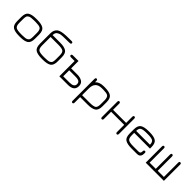

<svg xmlns="http://www.w3.org/2000/svg" viewBox="295 -1995 3547 3547"><g transform="rotate(45 2068.5 -221.5)"><path d="M306.6 0H278.3Q166 0 113.3 -34.7Q60.5 -69.3 60.5 -171.9V-278.3Q60.5 -380.9 113.3 -415.5Q166 -450.2 278.3 -450.2H306.6Q418.9 -450.2 471.2 -415.5Q523.4 -380.9 523.4 -278.3V-171.9Q523.4 -69.3 471.2 -34.7Q418.9 0 306.6 0ZM278.3 -50.8H306.6Q397.5 -50.8 426.8 -66.4Q456.1 -82 464.4 -106.4Q472.7 -130.9 472.7 -172.9V-277.3Q472.7 -359.4 433.6 -380.9Q399.4 -399.4 315.4 -399.4Q311.5 -399.4 306.6 -399.4H278.3Q187.5 -399.4 157.7 -383.8Q127.9 -368.2 119.6 -343.8Q111.3 -319.3 111.3 -277.3V-172.9Q111.3 -91.8 151.4 -70.3Q187.5 -50.8 278.3 -50.8Z M905.3 -399.4H704.1V-172.9Q705.1 -91.8 744.1 -70.3Q780.3 -50.8 870.1 -50.8H899.4Q990.2 -50.8 1019.5 -66.4Q1048.8 -82 1057.1 -106.4Q1065.4 -130.9 1065.4 -172.9V-277.3Q1065.4 -356.4 1031.2 -377.9Q997.1 -399.4 905.3 -399.4ZM705.1 -450.2H905.3Q1012.7 -450.2 1064.5 -415.5Q1116.2 -380.9 1116.2 -278.3V-171.9Q1116.2 -69.3 1064 -34.7Q1011.7 0 899.4 0H870.1Q757.8 0 705.6 -34.7Q653.3 -69.3 653.3 -172.9V-444.3Q653.3 -535.2 711.9 -578.1Q759.8 -613.3 892.6 -619.1Q943.4 -621.1 1030.3 -621.1Q1065.4 -621.1 1065.4 -595.7Q1065.4 -570.3 1030.3 -570.3Q821.3 -570.3 790 -558.6Q757.8 -546.9 738.3 -533.2Q707 -511.7 705.1 -450.2Z M1547.9 -50.8Q1667 -50.8 1667 -128.9Q1667 -185.5 1614.3 -199.2Q1587.9 -207 1547.9 -207H1382.8V-50.8ZM1717.8 -128.9Q1717.8 0 1554.7 0H1332V-399.4H1238.3Q1203.1 -399.4 1203.1 -424.8Q1203.1 -450.2 1238.3 -450.2H1382.8V-257.8H1552.7Q1618.2 -257.8 1668 -228Q1717.8 -198.2 1717.8 -128.9Z M2237.3 -277.3Q2236.3 -359.4 2197.3 -380.9Q2163.1 -399.4 2080.1 -399.4Q2076.2 -399.4 2071.3 -399.4H2043Q1876 -399.4 1876 -226.6V-50.8H2072.3Q2168 -50.8 2202.6 -72.3Q2237.3 -93.8 2237.3 -172.9ZM2288.1 -171.9Q2288.1 -69.3 2235.8 -34.7Q2183.6 0 2072.3 0H1876V143.6Q1876 177.7 1850.6 177.7Q1825.2 177.7 1825.2 143.6V-423.8Q1825.2 -457 1850.6 -457Q1876 -457 1876 -422.9V-388.7Q1933.6 -450.2 2043 -450.2H2071.3Q2183.6 -450.2 2235.8 -415.5Q2288.1 -380.9 2288.1 -278.3Z M2471.7 -26.4Q2471.7 6.8 2446.3 6.8Q2420.9 6.8 2420.9 -26.4V-422.9Q2420.9 -457 2446.3 -457Q2471.7 -457 2471.7 -422.9V-263.7H2813.5V-422.9Q2813.5 -457 2838.9 -457Q2864.3 -457 2864.3 -422.9V-26.4Q2864.3 6.8 2838.9 6.8Q2813.5 6.8 2813.5 -26.4V-212.9H2471.7Z M3460.9 -278.3V-239.3H3048.8V-172.9Q3048.8 -91.8 3088.9 -70.3Q3125 -50.8 3215.8 -50.8H3346.7Q3377.9 -50.8 3389.2 -64.5Q3400.4 -78.1 3400.4 -110.8Q3400.4 -143.6 3425.8 -143.6Q3451.2 -143.6 3451.2 -114.7Q3451.2 -85.9 3448.2 -69.3Q3445.3 -52.7 3435.5 -35.2Q3417 0 3356.4 0Q3354.5 0 3353.5 0H3215.8Q3103.5 0 3050.8 -34.7Q2998 -69.3 2998 -171.9V-278.3Q2998 -380.9 3050.8 -415.5Q3103.5 -450.2 3215.8 -450.2H3244.1Q3356.4 -450.2 3408.7 -415.5Q3460.9 -380.9 3460.9 -278.3ZM3244.1 -399.4H3215.8Q3121.1 -399.4 3085.4 -379.4Q3049.8 -359.4 3048.8 -290H3410.2Q3409.2 -359.4 3373.5 -379.4Q3337.9 -399.4 3244.1 -399.4Z M3588.9 0V-423.8Q3588.9 -457 3614.3 -457Q3639.6 -457 3639.6 -423.8V-50.8H3800.8V-423.8Q3800.8 -457 3826.2 -457Q3851.6 -457 3851.6 -423.8V-50.8H4012.7V-423.8Q4012.7 -457 4038.1 -457Q4063.5 -457 4063.5 -423.8V0Z"/></g></svg>

Font: Jura
Style: Book
Weight: 400
Version: Version 2.5